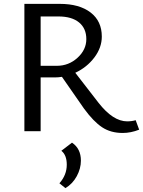

<svg xmlns="http://www.w3.org/2000/svg" viewBox="-20 -678 739 992"><path d="M681 -57 699 -8Q656 9 614 9Q552 9 507.5 -20.5Q463 -50 414 -117L300 -281Q282 -278 264 -278H190V0H106V-658H289Q390 -658 448 -613.5Q506 -569 506 -489Q506 -432 467.5 -381Q429 -330 369 -302L489 -147Q564 -51 637 -51Q661 -51 681 -57ZM190 -338H274Q335 -338 380.5 -379.5Q426 -421 426 -476Q426 -531 388.5 -562Q351 -593 282 -593H190ZM352 59Q398 90 398 152Q398 193 376.5 232.5Q355 272 318 294L287 269Q325 226 325 173Q325 123 297 101Z"/></svg>

Font: EauTest Medium
Style: Regular
Weight: 500
Designer: Christian Thalmann (Catharsis Fonts)
Version: Version 0.001;PS 000.001;hotconv 1.0.88;makeotf.lib2.5.64775